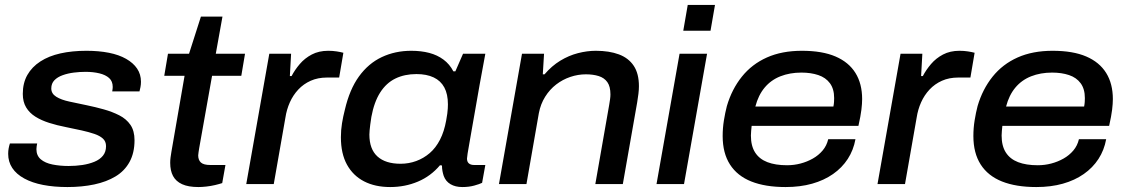

<svg xmlns="http://www.w3.org/2000/svg" viewBox="-20 -743 4550 775"><path d="M252 12Q198 12 154 3.5Q110 -5 78 -22.5Q46 -40 29.5 -65Q13 -90 13 -122Q13 -134 15 -144.5Q17 -155 20 -164H130Q129 -159 128 -152.5Q127 -146 127 -141Q127 -115 144.5 -100Q162 -85 192 -79Q222 -73 257 -73Q286 -73 312.5 -77Q339 -81 361 -90Q383 -99 395.5 -114.5Q408 -130 408 -153Q408 -172 395.5 -183.5Q383 -195 361 -202.5Q339 -210 310 -216.5Q281 -223 246 -230Q210 -237 178.5 -247Q147 -257 123 -272Q99 -287 85.5 -309.5Q72 -332 72 -364Q72 -408 90.5 -440.5Q109 -473 143 -495Q177 -517 224 -527.5Q271 -538 329 -538Q379 -538 419.5 -530Q460 -522 489 -505.5Q518 -489 533.5 -466Q549 -443 549 -413Q549 -402 547 -391.5Q545 -381 543 -374H433Q434 -380 434.5 -384.5Q435 -389 435 -392Q435 -415 420.5 -428Q406 -441 381 -447Q356 -453 325 -453Q302 -453 278 -450Q254 -447 233 -439.5Q212 -432 199.5 -419Q187 -406 187 -386Q187 -365 207 -352.5Q227 -340 260 -333Q293 -326 331 -318Q365 -311 399 -301.5Q433 -292 461.5 -277.5Q490 -263 506.5 -239Q523 -215 523 -177Q523 -126 503 -89.5Q483 -53 446.5 -31Q410 -9 360.5 1.5Q311 12 252 12Z M781 12Q740 12 715 0.5Q690 -11 678.5 -32.5Q667 -54 667 -86Q667 -97 668.5 -108Q670 -119 672 -131L725 -437H643L658 -526H743L791 -676H878L851 -526H969L954 -437H836L784 -145Q783 -138 781.5 -129Q780 -120 780 -116Q780 -97 791 -87Q802 -77 829 -77H890L877 -4Q865 0 848 4Q831 8 813 10Q795 12 781 12Z M974 0 1067 -526H1155L1150 -436H1157Q1170 -461 1190 -484.5Q1210 -508 1238.5 -523Q1267 -538 1305 -538Q1323 -538 1339 -535.5Q1355 -533 1366 -530L1349 -430H1300Q1263 -430 1234 -417Q1205 -404 1184 -381.5Q1163 -359 1150 -330Q1137 -301 1132 -268L1085 0Z M1555 12Q1494 12 1449.5 -11Q1405 -34 1380.5 -78.5Q1356 -123 1356 -189Q1356 -218 1360.5 -245.5Q1365 -273 1372 -300Q1391 -382 1429 -434.5Q1467 -487 1521 -512.5Q1575 -538 1640 -538Q1680 -538 1712.5 -529.5Q1745 -521 1770 -502.5Q1795 -484 1810 -455H1818L1849 -526H1939L1916 -401Q1908 -353 1900 -309.5Q1892 -266 1886 -230Q1880 -194 1875 -167Q1870 -140 1867.5 -123.5Q1865 -107 1865 -103Q1865 -90 1872.5 -83.5Q1880 -77 1894 -77H1939L1926 -5Q1916 0 1894.5 6Q1873 12 1846 12Q1818 12 1798.5 0.5Q1779 -11 1771 -33Q1768 -42 1766 -52.5Q1764 -63 1764 -75L1756 -76Q1719 -32 1667 -10Q1615 12 1555 12ZM1597 -82Q1630 -82 1660 -93Q1690 -104 1714.5 -125Q1739 -146 1756 -179Q1773 -212 1781 -257Q1784 -273 1785.5 -284.5Q1787 -296 1787.5 -305.5Q1788 -315 1788 -322Q1788 -363 1773.5 -390Q1759 -417 1730.5 -430.5Q1702 -444 1661 -444Q1613 -444 1576 -426Q1539 -408 1514.5 -369.5Q1490 -331 1479 -271Q1476 -253 1474.5 -240Q1473 -227 1472 -217.5Q1471 -208 1471 -200Q1471 -141 1503.5 -111.5Q1536 -82 1597 -82Z M1994 0 2087 -526H2176L2171 -443H2178Q2207 -477 2241.5 -498Q2276 -519 2313 -528.5Q2350 -538 2385 -538Q2439 -538 2478 -523.5Q2517 -509 2538 -477.5Q2559 -446 2559 -395Q2559 -381 2557 -364.5Q2555 -348 2552 -330L2494 0H2383L2439 -320Q2441 -332 2442.5 -342.5Q2444 -353 2444 -362Q2444 -394 2431.5 -411.5Q2419 -429 2396.5 -436Q2374 -443 2345 -443Q2313 -443 2282 -432.5Q2251 -422 2225 -402Q2199 -382 2180.5 -352.5Q2162 -323 2155 -286L2105 0Z M2738 -619 2756 -723H2866L2848 -619ZM2630 0 2723 -526H2834L2741 0Z M3151 12Q3069 12 3012.5 -10.5Q2956 -33 2926.5 -79Q2897 -125 2897 -194Q2897 -226 2902 -257Q2907 -288 2914 -315Q2934 -383 2974.5 -433.5Q3015 -484 3075.5 -511Q3136 -538 3217 -538Q3299 -538 3352.5 -515Q3406 -492 3433 -448.5Q3460 -405 3460 -343Q3460 -325 3457 -300Q3454 -275 3445 -235H3014Q3013 -224 3012 -214.5Q3011 -205 3011 -196Q3011 -154 3028 -127.5Q3045 -101 3077.5 -88.5Q3110 -76 3157 -76Q3185 -76 3211.5 -83Q3238 -90 3261 -103Q3284 -116 3300.5 -135.5Q3317 -155 3323 -181H3433Q3425 -137 3402 -101.5Q3379 -66 3342.5 -40.5Q3306 -15 3258 -1.5Q3210 12 3151 12ZM3029 -313H3344Q3346 -323 3346.5 -331.5Q3347 -340 3347 -347Q3347 -384 3330 -407Q3313 -430 3283 -440Q3253 -450 3215 -450Q3168 -450 3130 -435Q3092 -420 3066.5 -389.5Q3041 -359 3029 -313Z M3522 0 3615 -526H3703L3698 -436H3705Q3718 -461 3738 -484.5Q3758 -508 3786.5 -523Q3815 -538 3853 -538Q3871 -538 3887 -535.5Q3903 -533 3914 -530L3897 -430H3848Q3811 -430 3782 -417Q3753 -404 3732 -381.5Q3711 -359 3698 -330Q3685 -301 3680 -268L3633 0Z M4163 12Q4081 12 4024.5 -10.5Q3968 -33 3938.5 -79Q3909 -125 3909 -194Q3909 -226 3914 -257Q3919 -288 3926 -315Q3946 -383 3986.5 -433.5Q4027 -484 4087.5 -511Q4148 -538 4229 -538Q4311 -538 4364.5 -515Q4418 -492 4445 -448.5Q4472 -405 4472 -343Q4472 -325 4469 -300Q4466 -275 4457 -235H4026Q4025 -224 4024 -214.5Q4023 -205 4023 -196Q4023 -154 4040 -127.5Q4057 -101 4089.5 -88.5Q4122 -76 4169 -76Q4197 -76 4223.5 -83Q4250 -90 4273 -103Q4296 -116 4312.5 -135.5Q4329 -155 4335 -181H4445Q4437 -137 4414 -101.5Q4391 -66 4354.5 -40.5Q4318 -15 4270 -1.5Q4222 12 4163 12ZM4041 -313H4356Q4358 -323 4358.5 -331.5Q4359 -340 4359 -347Q4359 -384 4342 -407Q4325 -430 4295 -440Q4265 -450 4227 -450Q4180 -450 4142 -435Q4104 -420 4078.5 -389.5Q4053 -359 4041 -313Z"/></svg>

Font: Archivo SemiExpanded Medium
Style: Italic
Weight: 500
Width: 6
Italic angle: -10°
Designer: Hector Gatti
Foundry: Omnibus-Type
Version: Version 2.001